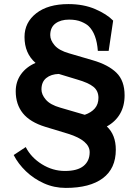

<svg xmlns="http://www.w3.org/2000/svg" viewBox="-20 -845 684 940"><path d="M202 -224Q127 -247 92 -290.5Q57 -334 57 -398Q57 -445 82.5 -481Q108 -517 154 -537Q100 -584 100 -664Q100 -735 157.5 -780Q215 -825 315 -825Q389 -825 446 -800.5Q503 -776 534 -744L512 -596H459Q453 -679 414 -717Q403 -728 378.5 -738.5Q354 -749 318 -749Q277 -749 251.5 -730Q226 -711 226 -673Q226 -648 247.5 -623Q269 -598 318 -584L434 -550Q510 -528 550 -489Q590 -450 590 -378Q590 -326 567.5 -287.5Q545 -249 503 -226Q547 -185 547 -112Q547 -20 483.5 27.5Q420 75 302 75Q245 75 195 52.5Q145 30 107 -6.5Q69 -43 47 -86L106 -125Q132 -74 185 -41Q238 -8 298 -8Q359 -8 389 -32.5Q419 -57 419 -100Q419 -157 314 -190ZM395 -283Q427 -294 444.5 -314.5Q462 -335 462 -366Q462 -400 437.5 -420Q413 -440 357 -456L268 -483Q230 -482 206.5 -463Q183 -444 183 -407Q183 -382 204.5 -357Q226 -332 275 -318Z"/></svg>

Font: RocknRoll One
Style: Regular
Weight: 400
Designer: Fontworks Inc.
Foundry: Fontworks Inc.
Version: Version 1.100